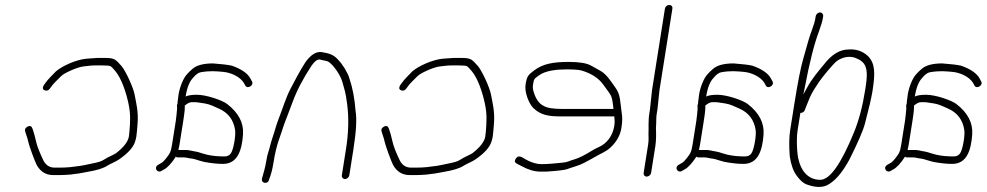

<svg xmlns="http://www.w3.org/2000/svg" viewBox="-20 -714 3967 772"><path d="M370.3 -481H406.6C422.8 -481 434.5 -478.8 441.6 -474.5C448.7 -470.2 457.7 -461.5 468.6 -448.6C485.5 -428.5 515.8 -362.8 521.2 -333.9C527.5 -299.5 537 -265.9 533.2 -217.5C531.1 -189.8 529.4 -172.5 528.3 -165.5C527.2 -158.5 525.4 -151.3 522.9 -144C516 -121.9 495.4 -98.7 460.9 -74.5C444.9 -63.2 427.4 -57.5 411.7 -48C396 -37.4 369.3 -29.1 331.8 -23C315.6 -20.4 301.3 -16.4 284.5 -15L262 -12C245.8 -10.7 230.7 -10 216.7 -10H194.7C164.6 -10 142.1 -23.8 127.2 -51.4C120.4 -64 96.4 -129.4 93.3 -145.1C91.8 -153 90 -159.3 88.1 -164L81.4 -185C78.5 -193.6 81.8 -200.3 91.4 -205.2C101 -210 107.6 -206.7 111.2 -195.3C117.4 -175.3 119.3 -171.6 125.6 -143.1C129.4 -125.9 139.2 -100.8 154.9 -68C165 -49.3 179.9 -40 199.5 -40H221.5C235.5 -40 249.2 -40.7 262.8 -42L286.2 -45C296.7 -45.9 308.8 -47.8 322.4 -50.7L354.7 -57.5C371.6 -61 386.8 -64.1 399.7 -73C413.3 -82.4 432.4 -89 446.6 -98C477.8 -122.3 495.1 -144.8 498.3 -165.5C499.2 -171.2 500 -178 500.6 -186C503.7 -227.9 505.7 -254.2 496.5 -298C486.6 -344.5 467.9 -399.5 444 -427.8C435 -438.6 428.7 -445.2 425.2 -447.5C421.6 -449.8 410.1 -451 390.6 -451H366.1C344.2 -451 339.9 -449.4 314.8 -446.8C291.9 -444.4 237.8 -420.7 225.5 -407.6C211.8 -393.1 195 -379.5 182.3 -360.3C175.1 -349.2 166.4 -346.7 156.3 -352.7C151 -355.9 150.9 -362 155.9 -371L162.3 -380C172 -394.8 193.9 -415.1 204.8 -427C229.6 -448.5 285.6 -474.2 327.8 -478Z M876.4 -55C854.4 -55 829.2 -57.7 800.7 -63L782.5 -68C769.5 -71.7 760.7 -75.5 746.4 -77C734.9 -78.2 730.9 -81 719.6 -81H694.6C691.9 -81 689.4 -82 687 -84C669.4 -57.2 653.7 -40.2 640 -33L627.8 -26C612.6 -17.6 595.9 -40.5 617 -52L629.1 -59C634.2 -61.7 640.5 -67.8 648 -77.5C663.2 -97 667 -102.8 671.8 -133L686.7 -227C689 -241.9 690.9 -264 692 -276.5C692.9 -286.1 689.3 -288 693.8 -297C693.8 -301.7 694.2 -306.3 695 -311C697.7 -344.5 706.5 -374.5 721.2 -401C726.8 -411 737.9 -423.2 754.5 -437.5C771.1 -451.8 798.4 -459 836.4 -459C871 -456.5 896.2 -453.5 912 -450C951.5 -436.1 976.7 -418.4 987.6 -397L993 -387C1002.5 -371 974.5 -354 966.3 -370L960.9 -380C945.9 -405.4 908.6 -422.3 877.5 -425C848.1 -427.6 824.9 -430.1 787 -423.5C777.5 -421.9 767.3 -414.4 756.2 -401C742 -386.6 732 -361.6 726.4 -326C736.4 -330.7 751.6 -333 772 -333C809.7 -333 873.9 -310.8 893.3 -295.9C939.3 -260.4 960.6 -219.5 957.1 -173C952.4 -109.9 935.7 -55 876.4 -55ZM716.7 -227 701.8 -133C700.5 -125 699 -117.7 697.3 -111H723.1C731.2 -111 737.4 -110.5 741.6 -109.5C761.8 -104.7 768.2 -106.1 794.1 -97L812.3 -92C833.5 -87.1 856.3 -85 883.2 -85C894.5 -85 903 -89.3 908.7 -98C919.2 -113.8 928.5 -169.3 925.4 -190.5C919.3 -232 897.4 -261 859.7 -277.5C852.8 -280.5 844.2 -284.3 833.8 -289C813.4 -298.1 793.5 -299.5 769.7 -303H749.7C742.4 -303 733.3 -298.3 722.5 -289C724.3 -283.7 722.4 -263 716.7 -227Z M1367.1 6C1359.2 6 1353.2 -1.1 1354.5 -9L1371.2 -115C1381.4 -179.2 1383 -238.9 1376 -294.1C1369.7 -343.9 1365.3 -352.8 1356.1 -385.9C1348.9 -411.5 1321.8 -451.7 1301.7 -465C1293.4 -470.5 1276.8 -470.9 1265.3 -475C1254.6 -475 1243.6 -466.3 1232.1 -449C1198.2 -397.4 1173.1 -349.3 1156.9 -304.7C1150.6 -287.2 1143.1 -267.7 1134.7 -246.2C1115 -196.5 1120.9 -206.7 1101.8 -153C1092.7 -127.6 1085.2 -95.6 1079.1 -57C1075.2 -32.3 1069.4 -10.7 1061.8 8C1058.5 28.3 1027.3 24.8 1033.9 2C1039 -15.8 1046.5 -40.7 1050.2 -64.2C1052.5 -78.9 1055 -90.1 1057.5 -97.7C1064.8 -119.4 1067 -135.4 1075.6 -160.2C1085.5 -189 1090.7 -212 1101.4 -239C1116.2 -276.4 1129.4 -321.1 1147.3 -355.5C1165.6 -390.5 1183.1 -424.4 1207.4 -463C1229.7 -494.3 1251.9 -508 1273.9 -504.4C1300.1 -500 1318.7 -495.7 1336.2 -477.4C1347.3 -465.8 1354.4 -457 1357.5 -451C1361.4 -446.3 1364.8 -441.3 1367.6 -436C1374.5 -422.9 1380.5 -415.1 1385.1 -398C1397.7 -361.1 1405.9 -318.1 1409.6 -269C1415.2 -237 1412.4 -185.7 1401.2 -115L1384.5 -9C1383.2 -1.1 1375 6 1367.1 6Z M1803.3 -481H1839.6C1855.8 -481 1867.5 -478.8 1874.6 -474.5C1881.7 -470.2 1890.7 -461.5 1901.6 -448.6C1918.5 -428.5 1948.8 -362.8 1954.2 -333.9C1960.5 -299.5 1970 -265.9 1966.2 -217.5C1964.1 -189.8 1962.4 -172.5 1961.3 -165.5C1960.2 -158.5 1958.4 -151.3 1955.9 -144C1949 -121.9 1928.4 -98.7 1893.9 -74.5C1877.9 -63.2 1860.4 -57.5 1844.7 -48C1829 -37.4 1802.3 -29.1 1764.8 -23C1748.6 -20.4 1734.3 -16.4 1717.5 -15L1695 -12C1678.8 -10.7 1663.7 -10 1649.7 -10H1627.7C1597.6 -10 1575.1 -23.8 1560.2 -51.4C1553.4 -64 1529.4 -129.4 1526.3 -145.1C1524.8 -153 1523 -159.3 1521.1 -164L1514.4 -185C1511.5 -193.6 1514.8 -200.3 1524.4 -205.2C1534 -210 1540.6 -206.7 1544.2 -195.3C1550.4 -175.3 1552.3 -171.6 1558.6 -143.1C1562.4 -125.9 1572.2 -100.8 1587.9 -68C1598 -49.3 1612.9 -40 1632.5 -40H1654.5C1668.5 -40 1682.2 -40.7 1695.8 -42L1719.2 -45C1729.7 -45.9 1741.8 -47.8 1755.4 -50.7L1787.7 -57.5C1804.6 -61 1819.8 -64.1 1832.7 -73C1846.3 -82.4 1865.4 -89 1879.6 -98C1910.8 -122.3 1928.1 -144.8 1931.3 -165.5C1932.2 -171.2 1933 -178 1933.6 -186C1936.7 -227.9 1938.7 -254.2 1929.5 -298C1919.6 -344.5 1900.9 -399.5 1877 -427.8C1868 -438.6 1861.7 -445.2 1858.2 -447.5C1854.6 -449.8 1843.1 -451 1823.6 -451H1799.1C1777.2 -451 1772.9 -449.4 1747.8 -446.8C1724.9 -444.4 1670.8 -420.7 1658.5 -407.6C1644.8 -393.1 1628 -379.5 1615.3 -360.3C1608.1 -349.2 1599.4 -346.7 1589.3 -352.7C1584 -355.9 1583.9 -362 1588.9 -371L1595.3 -380C1605 -394.8 1626.9 -415.1 1637.8 -427C1662.6 -448.5 1718.6 -474.2 1760.8 -478Z M2446.7 -276C2444.4 -294 2443.4 -310.8 2438 -325.8C2435.3 -333 2425 -348.4 2406.9 -372C2388.8 -398.4 2359.8 -417.8 2320.1 -430C2309.3 -433.3 2288.6 -435 2257.9 -435C2218.9 -435 2172.3 -430.6 2144.9 -409.5C2128 -396.5 2127 -397.7 2123.2 -374C2121.7 -364 2122.5 -354.3 2125.6 -345C2134.4 -315.5 2148 -296.5 2166.6 -288C2179.3 -280 2204 -276 2240.7 -276ZM2450 -246H2236C2184.8 -246 2155 -250.8 2124.4 -279.7C2108.2 -295 2088.1 -341.8 2093.2 -373.7C2098.5 -407.2 2102.9 -412.1 2127.2 -430.5C2164.1 -458.5 2206.8 -465 2267.7 -465C2309.6 -465 2339.3 -460 2356.9 -450.1C2370 -442.7 2383 -435.4 2395.8 -428.2C2419 -415.3 2437.5 -385.2 2451.5 -366C2467.7 -343.7 2472 -329.4 2475.9 -291.5C2479.8 -252.3 2485.6 -243.6 2478.5 -199C2474 -170.4 2459.6 -144.5 2435.4 -121.5C2416.2 -103.2 2393.9 -96.2 2373.2 -83.5C2356.8 -73.4 2341.5 -66.4 2324.4 -57.1C2308.8 -48.6 2276.9 -40.4 2259.7 -33.8C2250.7 -30.3 2223.1 -27.1 2176.8 -24H2151.8C2129.1 -24 2104.3 -31.3 2077.3 -46L2057.9 -56C2049.1 -60.8 2047.8 -67.6 2054.1 -76.5C2064.6 -91.4 2075.5 -84.5 2095.4 -72C2117.5 -60 2138.3 -54 2157.8 -54C2188.3 -54 2218 -57.9 2241.5 -60C2263.8 -62 2264.6 -66.1 2291.6 -73.9C2307.6 -78.5 2331.2 -90.3 2362.3 -109.5C2370.5 -114.5 2378.5 -118.7 2386.3 -122C2420.3 -136.4 2443.6 -168.2 2449.9 -207.5C2452.9 -226.7 2450.5 -233.5 2450 -246Z M2568 -19 2586.1 -132.9C2589.8 -156.6 2586.2 -165.7 2587.9 -195L2587.7 -213C2588.5 -225.8 2587.9 -239.2 2590.1 -253L2593.4 -274L2601.6 -351L2653.5 -679C2654.9 -687.8 2662.5 -694 2670.9 -694C2679.4 -694 2684.9 -687.8 2683.5 -679L2631.6 -351L2623.6 -275L2620.2 -254C2618.2 -241 2619.1 -229.5 2618.4 -217L2617.4 -198C2618.6 -179 2618.5 -148.1 2615.1 -127L2598 -19C2596.7 -10.8 2588.5 -4 2580.1 -4C2571.8 -4 2566.7 -10.8 2568 -19Z M2969.4 -55C2947.4 -55 2922.2 -57.7 2893.7 -63L2875.5 -68C2862.5 -71.7 2853.7 -75.5 2839.4 -77C2827.9 -78.2 2823.9 -81 2812.6 -81H2787.6C2784.9 -81 2782.4 -82 2780 -84C2762.4 -57.2 2746.7 -40.2 2733 -33L2720.8 -26C2705.6 -17.6 2688.9 -40.5 2710 -52L2722.1 -59C2727.2 -61.7 2733.5 -67.8 2741 -77.5C2756.2 -97 2760 -102.8 2764.8 -133L2779.7 -227C2782 -241.9 2783.9 -264 2785 -276.5C2785.9 -286.1 2782.3 -288 2786.8 -297C2786.8 -301.7 2787.2 -306.3 2788 -311C2790.7 -344.5 2799.5 -374.5 2814.2 -401C2819.8 -411 2830.9 -423.2 2847.5 -437.5C2864.1 -451.8 2891.4 -459 2929.4 -459C2964 -456.5 2989.2 -453.5 3005 -450C3044.5 -436.1 3069.7 -418.4 3080.6 -397L3086 -387C3095.5 -371 3067.5 -354 3059.3 -370L3053.9 -380C3038.9 -405.4 3001.6 -422.3 2970.5 -425C2941.1 -427.6 2917.9 -430.1 2880 -423.5C2870.5 -421.9 2860.3 -414.4 2849.2 -401C2835 -386.6 2825 -361.6 2819.4 -326C2829.4 -330.7 2844.6 -333 2865 -333C2902.7 -333 2966.9 -310.8 2986.3 -295.9C3032.3 -260.4 3053.6 -219.5 3050.1 -173C3045.4 -109.9 3028.7 -55 2969.4 -55ZM2809.7 -227 2794.8 -133C2793.5 -125 2792 -117.7 2790.3 -111H2816.1C2824.2 -111 2830.4 -110.5 2834.6 -109.5C2854.8 -104.7 2861.2 -106.1 2887.1 -97L2905.3 -92C2926.5 -87.1 2949.3 -85 2976.2 -85C2987.5 -85 2996 -89.3 3001.7 -98C3012.2 -113.8 3021.5 -169.3 3018.4 -190.5C3012.3 -232 2990.4 -261 2952.7 -277.5C2945.8 -280.5 2937.2 -284.3 2926.8 -289C2906.4 -298.1 2886.5 -299.5 2862.7 -303H2842.7C2835.4 -303 2826.3 -298.3 2815.5 -289C2817.3 -283.7 2815.4 -263 2809.7 -227Z M3277.2 -664C3285.1 -664 3291 -656.9 3289.8 -649L3288.4 -640C3286.7 -629.3 3281.7 -612.3 3273.3 -589C3253.9 -537.9 3234.6 -461.6 3215.5 -360C3213.4 -348.7 3211.5 -340 3209.9 -334C3212.6 -338.7 3217.9 -348.2 3225.8 -362.8C3244.2 -396.7 3268.9 -425.8 3293.1 -455C3324 -495 3356.9 -515 3391.6 -515C3421.8 -517.5 3447.8 -508.8 3469.5 -489C3499.8 -458.9 3499.2 -417.7 3488.1 -347.6C3483.8 -320.6 3473.7 -277.2 3457.8 -217.1C3450.3 -188.5 3429.5 -140.5 3395.6 -73C3366.7 -19.3 3336.5 15.4 3305.1 31C3283.5 41 3255.8 39.7 3222.2 27.1C3209.9 22.5 3196.9 10.9 3183.3 -7.6C3169.7 -26.1 3160.4 -51.9 3155.5 -85C3152.3 -128.3 3152.8 -163 3156.9 -189L3173.4 -293C3187.2 -380.3 3199.3 -441.7 3209.5 -477C3219.8 -512.3 3227 -537.7 3231.1 -553C3238 -578.9 3254.3 -614.1 3258.4 -640L3259.8 -649C3261 -656.9 3269.2 -664 3277.2 -664ZM3198.2 -260 3186.9 -189C3180.6 -148.9 3186.2 -83.9 3191.2 -71C3199.7 -33.7 3224.8 9 3278.1 9C3316.6 9 3361.8 -54.7 3413.8 -182C3433.4 -230 3448.5 -287.1 3458.9 -353.2C3467.6 -407.7 3470.7 -444.9 3446.3 -466C3435.5 -475.4 3429.5 -476.4 3417.3 -482C3394 -489 3370.8 -485.2 3347.7 -470.7C3332.8 -461.5 3284.2 -401.2 3274.1 -386C3262.3 -368.1 3243.9 -342.3 3233.8 -316.2C3227.3 -299.4 3222.6 -287.7 3219.5 -281L3215.9 -271C3212.8 -263.7 3206.8 -260 3198.2 -260Z M3808.4 -55C3786.4 -55 3761.2 -57.7 3732.7 -63L3714.5 -68C3701.5 -71.7 3692.7 -75.5 3678.4 -77C3666.9 -78.2 3662.9 -81 3651.6 -81H3626.6C3623.9 -81 3621.4 -82 3619 -84C3601.4 -57.2 3585.7 -40.2 3572 -33L3559.8 -26C3544.6 -17.6 3527.9 -40.5 3549 -52L3561.1 -59C3566.2 -61.7 3572.5 -67.8 3580 -77.5C3595.2 -97 3599 -102.8 3603.8 -133L3618.7 -227C3621 -241.9 3622.9 -264 3624 -276.5C3624.9 -286.1 3621.3 -288 3625.8 -297C3625.8 -301.7 3626.2 -306.3 3627 -311C3629.7 -344.5 3638.5 -374.5 3653.2 -401C3658.8 -411 3669.9 -423.2 3686.5 -437.5C3703.1 -451.8 3730.4 -459 3768.4 -459C3803 -456.5 3828.2 -453.5 3844 -450C3883.5 -436.1 3908.7 -418.4 3919.6 -397L3925 -387C3934.5 -371 3906.5 -354 3898.3 -370L3892.9 -380C3877.9 -405.4 3840.6 -422.3 3809.5 -425C3780.1 -427.6 3756.9 -430.1 3719 -423.5C3709.5 -421.9 3699.3 -414.4 3688.2 -401C3674 -386.6 3664 -361.6 3658.4 -326C3668.4 -330.7 3683.6 -333 3704 -333C3741.7 -333 3805.9 -310.8 3825.3 -295.9C3871.3 -260.4 3892.6 -219.5 3889.1 -173C3884.4 -109.9 3867.7 -55 3808.4 -55ZM3648.7 -227 3633.8 -133C3632.5 -125 3631 -117.7 3629.3 -111H3655.1C3663.2 -111 3669.4 -110.5 3673.6 -109.5C3693.8 -104.7 3700.2 -106.1 3726.1 -97L3744.3 -92C3765.5 -87.1 3788.3 -85 3815.2 -85C3826.5 -85 3835 -89.3 3840.7 -98C3851.2 -113.8 3860.5 -169.3 3857.4 -190.5C3851.3 -232 3829.4 -261 3791.7 -277.5C3784.8 -280.5 3776.2 -284.3 3765.8 -289C3745.4 -298.1 3725.5 -299.5 3701.7 -303H3681.7C3674.4 -303 3665.3 -298.3 3654.5 -289C3656.3 -283.7 3654.4 -263 3648.7 -227Z"/></svg>

Font: MewTooHand
Style: ReversedIta
Weight: 400
Designer: Mew Too, Robert Jablonski
Version: Version 0.77